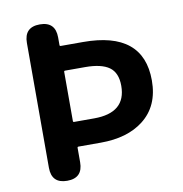

<svg xmlns="http://www.w3.org/2000/svg" viewBox="-82 -818 855 896"><g transform="rotate(-10 345.0 -370.5)"><path d="M165 0Q91 0 91 -75V-666Q91 -741 165 -741Q239 -741 239 -666V-630Q239 -625 244 -625H350Q635 -625 635 -393Q635 -271 552 -207Q476 -148 350 -148H244Q239 -148 239 -143V-75Q239 0 165 0ZM239 -270Q239 -265 244 -265H339Q490 -265 490 -393Q490 -455 453 -481.5Q416 -508 339 -508H244Q239 -508 239 -503Z"/></g></svg>

Font: Resource Han Rounded JP
Style: Bold
Weight: 700
Designer: Cyano Hao (round all glyphs); Ryoko NISHIZUKA 西塚涼子 (kana, bopomofo & ideographs); Paul D. Hunt (Latin, Greek & Cyrillic)
Foundry: Cyano Hao
Version: 0.990